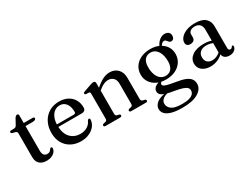

<svg xmlns="http://www.w3.org/2000/svg" viewBox="-60 -1205 2717 2070"><g transform="rotate(-30 1298.0 -170.0)"><path d="M70.5 -428.5 43.5 -435Q31 -438.5 26.5 -443Q22 -447.5 22 -453.5Q22 -461 27.2 -465Q32.5 -469 42 -469H74Q87 -469 95 -473.2Q103 -477.5 109.5 -488.5L150 -562Q157.5 -573 164.8 -578.2Q172 -583.5 180 -583.5Q188.5 -583.5 193.2 -578.2Q198 -573 198 -563V-123Q198 -88.5 212.2 -70.5Q226.5 -52.5 252 -52.5Q270 -52.5 280 -58.5Q290 -64.5 296 -72.5Q302 -80.5 307.2 -86.8Q312.5 -93 320 -94Q326 -94 329.5 -90Q333 -86 333 -77Q332.5 -55 317.2 -35.5Q302 -16 274.8 -3.8Q247.5 8.5 213 8.5Q157.5 8.5 125.2 -20Q93 -48.5 93 -106.5V-400Q93 -412 88 -418.2Q83 -424.5 70.5 -428.5ZM151 -430.5V-469H308Q318 -469 323.5 -465.2Q329 -461.5 329 -454Q329 -444 318.5 -437.2Q308 -430.5 286 -430.5Z M841 -291.5Q841 -269 827.8 -257.2Q814.5 -245.5 789 -245.5H469.5V-277H709.5Q733.5 -277 733.5 -298.5Q733.5 -365.5 704.8 -403Q676 -440.5 628 -440.5Q590 -440.5 561 -419Q532 -397.5 515.8 -357.8Q499.5 -318 499.5 -264Q499.5 -164.5 547.2 -113Q595 -61.5 672 -61.5Q721.5 -61.5 757.8 -84Q794 -106.5 809 -143.5Q815 -151.5 819.2 -154.8Q823.5 -158 828.5 -158Q835.5 -158 838.5 -152.2Q841.5 -146.5 841 -138.5Q838 -97 811.2 -63Q784.5 -29 740 -8.8Q695.5 11.5 639 11.5Q569 11.5 515.5 -17.8Q462 -47 432.2 -100.5Q402.5 -154 402.5 -225.5Q402.5 -298.5 431.5 -355.8Q460.5 -413 514.2 -446.2Q568 -479.5 641.5 -479.5Q702.5 -479.5 747.5 -455.5Q792.5 -431.5 816.8 -389.2Q841 -347 841 -291.5Z M1091 -450V-68Q1091 -54.5 1096 -48Q1101 -41.5 1110.5 -38.5L1133 -33.5Q1148.5 -28.5 1148.5 -17Q1148.5 0 1126 0H947Q936 0 930.8 -4.5Q925.5 -9 925.5 -16Q925.5 -22.5 929.5 -26.8Q933.5 -31 942 -33.5L966 -38.5Q976 -41.5 981 -48Q986 -54.5 986 -67.5V-379.5Q986 -391 982.2 -395.8Q978.5 -400.5 970 -401.5L936 -403Q927.5 -404.5 924 -408Q920.5 -411.5 920.5 -417Q920.5 -423.5 924.5 -427.5Q928.5 -431.5 939.5 -435.5L1023.5 -465Q1039 -470.5 1048.5 -473Q1058 -475.5 1066 -475.5Q1078.5 -475.5 1084.8 -468.8Q1091 -462 1091 -450ZM1077 -344 1057.5 -363.5 1079.5 -382.5Q1139 -436 1183.8 -457.8Q1228.5 -479.5 1269.5 -479.5Q1332.5 -479.5 1371 -439.8Q1409.5 -400 1409.5 -332V-70Q1409.5 -55.5 1415.2 -48.2Q1421 -41 1431 -38.5L1452.5 -33.5Q1461 -31 1465 -26.8Q1469 -22.5 1469 -16Q1469 -9 1463.8 -4.5Q1458.5 0 1447 0H1268Q1245.5 0 1245.5 -17Q1245.5 -28.5 1260.5 -33.5L1284 -38.5Q1295 -41.5 1299.8 -48.8Q1304.5 -56 1304.5 -70V-316Q1304.5 -366 1279.8 -391Q1255 -416 1214 -416Q1189 -416 1160 -403.2Q1131 -390.5 1098.5 -362.5Z M1841 -31.5Q1770.5 -43 1738.8 -52.2Q1707 -61.5 1698.8 -70Q1690.5 -78.5 1690.5 -87Q1690.5 -97 1698 -105.5Q1705.5 -114 1724 -122.5L1711 -129.5Q1670.5 -123 1647.5 -110.2Q1624.5 -97.5 1615 -81.5Q1605.5 -65.5 1605.5 -47.5Q1605.5 -26 1619.2 -9.8Q1633 6.5 1671 19.8Q1709 33 1783 45Q1843.5 55 1876.8 67Q1910 79 1923 93.5Q1936 108 1936 127Q1936 152 1919.8 170.2Q1903.5 188.5 1870 198.2Q1836.5 208 1783.5 208Q1691 208 1652.5 180.2Q1614 152.5 1614 108Q1614 78 1642.2 54.2Q1670.5 30.5 1725 23.5L1715 9Q1612.5 21.5 1572.2 54.8Q1532 88 1532 129Q1532 162 1555.2 188.2Q1578.5 214.5 1630.2 229.8Q1682 245 1767 245Q1893.5 245 1961.2 204Q2029 163 2029 99Q2029 64.5 2011.5 39.2Q1994 14 1952.8 -3.5Q1911.5 -21 1841 -31.5ZM1863.5 -427.5 1890 -422Q1909 -457 1921.5 -468.5Q1934 -480 1948.5 -480Q1961 -480 1968.2 -473.2Q1975.5 -466.5 1981.5 -458Q1987.5 -449.5 1995.2 -442.8Q2003 -436 2016.5 -436Q2035 -436 2046 -449.5Q2057 -463 2057 -485.5Q2057 -511.5 2039.2 -527Q2021.5 -542.5 1993 -542.5Q1960.5 -542.5 1931 -521.2Q1901.5 -500 1880 -457.5ZM1988.5 -299Q1988.5 -350 1961.8 -390.5Q1935 -431 1887 -454.5Q1839 -478 1774 -478Q1708.5 -478 1657.8 -454Q1607 -430 1578.5 -386.8Q1550 -343.5 1550 -286Q1550 -236 1576.8 -195.2Q1603.5 -154.5 1651.8 -130.8Q1700 -107 1764.5 -107Q1830.5 -107 1881 -131.2Q1931.5 -155.5 1960 -198.8Q1988.5 -242 1988.5 -299ZM1755 -443.5Q1807 -445 1839.8 -404.2Q1872.5 -363.5 1877.5 -291.5Q1882.5 -222.5 1857.8 -184Q1833 -145.5 1783 -143.5Q1749 -142.5 1722.5 -160.2Q1696 -178 1680.2 -212.8Q1664.5 -247.5 1660.5 -295Q1657.5 -341.5 1667.2 -374Q1677 -406.5 1699.5 -424.2Q1722 -442 1755 -443.5Z M2404 -61V-71L2397.5 -74V-359.5Q2397.5 -403 2375.8 -426Q2354 -449 2314.5 -449Q2276.5 -449 2257.5 -433.2Q2238.5 -417.5 2238.5 -396V-357Q2238.5 -332.5 2222.8 -319.5Q2207 -306.5 2179.5 -306.5Q2155 -306.5 2142.2 -319.2Q2129.5 -332 2129.5 -353Q2129.5 -383.5 2153.5 -412.5Q2177.5 -441.5 2223 -460.2Q2268.5 -479 2334 -479Q2419 -479 2460.2 -442.5Q2501.5 -406 2501.5 -344.5V-74Q2501.5 -58 2507.8 -50.5Q2514 -43 2525 -43Q2537.5 -43 2542.8 -48.5Q2548 -54 2552 -60Q2554.5 -63 2557.2 -65.2Q2560 -67.5 2563.5 -67.5Q2568.5 -67.5 2571 -63.8Q2573.5 -60 2573.5 -54Q2573.5 -39.5 2563.8 -24.5Q2554 -9.5 2535 1Q2516 11.5 2488 11.5Q2448.5 11.5 2426.2 -7.2Q2404 -26 2404 -61ZM2107 -104Q2107 -163 2159.8 -200.8Q2212.5 -238.5 2306.5 -238.5Q2340.5 -238.5 2368.8 -232.2Q2397 -226 2418.5 -216L2410.5 -189.5Q2390 -198 2368.2 -203.8Q2346.5 -209.5 2320.5 -209.5Q2271 -209.5 2243.2 -185.8Q2215.5 -162 2215.5 -121Q2215.5 -80.5 2238.2 -59Q2261 -37.5 2297 -37.5Q2330 -37.5 2360.8 -52.5Q2391.5 -67.5 2413.5 -95.5L2424 -72.5Q2394.5 -32.5 2348 -10.5Q2301.5 11.5 2249.5 11.5Q2186.5 11.5 2146.8 -19.8Q2107 -51 2107 -104Z"/></g></svg>

Font: Fraunces 17pt
Style: Regular
Weight: 400
Version: Version 1.000;[b76b70a41]